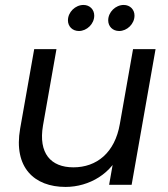

<svg xmlns="http://www.w3.org/2000/svg" viewBox="-20 -747 680 776"><path d="M608.7 -548.3H517.7L421 0H512ZM208.2 -548.3H118.2L61.4 -227C33.9 -69.8 118.7 8.5 245 8.5C340.1 8.5 434.7 -45.9 468.5 -140.1L464.5 -246.7C444.5 -129.1 370.2 -70.7 276.7 -70.7C184.9 -70.7 134.7 -127.8 153.7 -239.4ZM299 -621.7C330.6 -621.7 360.9 -650 360.9 -683.9C360.9 -708.5 342.8 -727 317.5 -727C284.2 -727 254.6 -697.9 254.6 -664.8C254.6 -640.3 272.6 -621.7 299 -621.7ZM461.7 -621.7C493.3 -621.7 523.6 -650 523.6 -684.1C523.6 -708.5 505.5 -727 480.2 -727C446.9 -727 417.3 -697.9 417.3 -664.8C417.3 -640.3 435.3 -621.7 461.7 -621.7Z"/></svg>

Font: Poppins Devanagari Thin
Style: Italic
Weight: 100
Italic angle: -10°
Designer: Ninad Kale (Devanagari), Jonny Pinhorn (Latin)
Foundry: Indian Type Foundry
Version: 4.005